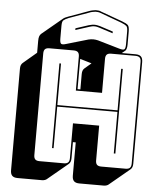

<svg xmlns="http://www.w3.org/2000/svg" viewBox="-68 -1044 995 1220"><g transform="rotate(5 429.5 -434.0)"><path d="M612 -850 525 -878Q518 -880 510.5 -882Q503 -884 493 -884Q483 -884 475.5 -882Q468 -880 461 -878L374 -850V-861L457 -888Q466 -890 474 -892Q482 -894 493 -894Q504 -894 512 -892Q520 -890 529 -888L612 -861ZM462 -797Q479 -801 493 -801Q507 -801 524 -797L661 -757Q687 -749 695 -755Q703 -761 703 -788V-869Q703 -896 694.5 -904Q686 -912 661 -922L524 -972Q517 -975 509 -976Q501 -977 492 -977Q483 -976 472.5 -974Q462 -972 453 -968L325 -922Q301 -912 292.5 -904Q284 -896 284 -869V-788Q284 -761 292 -755Q300 -749 325 -757ZM421 -477H439V-575Q439 -588 442.5 -597Q446 -606 453 -612L495 -648L421 -670ZM292 -90V-630H302V-365H686V-630H696V-90H686V-355H302V-90ZM375 0Q394 0 402.5 -8.5Q411 -17 411 -36V-258H578V-36Q578 -17 586.5 -8.5Q595 0 614 0H769Q788 0 796.5 -8.5Q805 -17 805 -36V-684Q805 -703 796.5 -711.5Q788 -720 769 -720H614Q595 -720 586.5 -711.5Q578 -703 578 -684V-467H411V-684Q411 -703 402.5 -711.5Q394 -720 375 -720H220Q201 -720 192.5 -711.5Q184 -703 184 -684V-36Q184 -17 192.5 -8.5Q201 0 220 0ZM277 109Q273 113 264.5 116Q256 119 246 119H91Q67 119 56 108Q45 97 45 73V-575Q45 -588 48.5 -597Q52 -606 59 -612L145 -685V-760Q145 -779 148.5 -789Q152 -799 159 -806L290 -915L289 -914Q294 -919 302.5 -923Q311 -927 322 -931L449 -977Q459 -981 470.5 -983.5Q482 -986 492 -987Q502 -987 511 -986Q520 -985 527 -981L665 -931Q695 -920 704 -910Q713 -900 713 -869V-788Q713 -772 710 -762Q707 -752 703 -748L702 -747L681 -730H769Q793 -730 804 -719Q815 -708 815 -684V-36Q815 -23 811.5 -14Q808 -5 801 1L671 109Q667 113 658.5 116Q650 119 640 119H485Q461 119 450 108Q439 97 439 73V-139H421V-36Q421 -23 417.5 -14Q414 -5 407 1Z"/></g></svg>

Font: Bungee Shade
Style: Regular
Weight: 400
Designer: David Jonathan Ross
Foundry: David Jonathan Ross
Version: Version 1.000;PS 1.0;hotconv 1.0.72;makeotf.lib2.5.5900